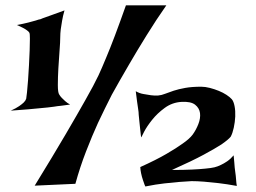

<svg xmlns="http://www.w3.org/2000/svg" viewBox="-20 -712 939 705"><path d="M478.5 -377Q492.2 -369.1 507.3 -366.7Q522.5 -364.3 534.2 -362.3Q547.9 -360.4 560.5 -361.3Q573.2 -362.3 586.4 -367.7Q599.6 -373 617.7 -378.9Q635.7 -384.8 660.2 -389.2Q684.6 -393.6 718.8 -393.6Q733.4 -393.6 750.5 -389.2Q767.6 -384.8 783.2 -378.4Q798.8 -372.1 811.5 -363.8Q824.2 -355.5 831.1 -347.7Q837.9 -339.8 841.3 -322.3Q844.7 -304.7 843.8 -284.2Q842.8 -263.7 838.4 -243.2Q834 -222.7 827.1 -210Q818.4 -199.2 793 -181.6Q770.5 -167 728 -144Q685.5 -121.1 611.3 -87.9Q655.3 -87.9 685.1 -89.4Q714.8 -90.8 733.4 -92.8Q754.9 -94.7 767.6 -97.7Q779.3 -100.6 791 -106.4Q801.8 -111.3 814 -119.6Q826.2 -127.9 837.9 -141.6Q839.8 -127 840.3 -115.7Q840.8 -104.5 841.8 -96.7Q842.8 -86.9 843.8 -81.1Q844.7 -74.2 845.7 -66.4Q846.7 -58.6 847.2 -49.3Q847.7 -40 849.6 -29.3Q812.5 -36.1 782.2 -39.6Q752 -43 729.5 -44.9Q704.1 -46.9 683.6 -46.9Q663.1 -45.9 637.7 -43.9Q615.2 -42 584 -38.6Q552.7 -35.2 513.7 -27.3Q510.7 -33.2 508.8 -39.6Q506.8 -45.9 504.9 -50.8Q502.9 -56.6 501 -63.5Q499 -70.3 498 -76.2Q497.1 -81.1 496.1 -87.4Q495.1 -93.8 495.1 -98.6Q553.7 -125 591.3 -147Q628.9 -168.9 650.4 -184.6Q675.8 -202.1 687.5 -217.8Q700.2 -235.4 708.5 -256.8Q716.8 -278.3 714.4 -296.9Q711.9 -315.4 696.3 -327.6Q680.7 -339.8 646.5 -337.9Q612.3 -335.9 585 -315.9Q557.6 -295.9 538.6 -272Q519.5 -248 509.3 -228.5Q499 -209 499 -208Q498 -207 497.1 -216.3Q496.1 -225.6 494.6 -238.8Q493.2 -252 491.7 -266.6Q490.2 -281.2 489.3 -291Q489.3 -299.8 487.3 -311.5Q485.4 -322.3 483.4 -338.4Q481.4 -354.5 478.5 -377ZM590.8 -692.4Q553.7 -639.6 518.1 -582Q482.4 -524.4 454.1 -475.6Q420.9 -418.9 390.6 -364.3Q365.2 -314.5 339.8 -260.7Q318.4 -213.9 295.9 -155.8Q273.4 -97.7 256.8 -37.1L107.4 -30.3Q175.8 -141.6 220.7 -218.3Q265.6 -294.9 293 -343.8Q325.2 -400.4 341.8 -435.5Q354.5 -462.9 370.1 -501Q383.8 -533.2 401.9 -581.1Q419.9 -628.9 442.4 -692.4ZM42 -620.1Q67.4 -625 84.5 -629.4Q101.6 -633.8 111.3 -636.7Q122.1 -640.6 128.9 -641.6Q134.8 -644.5 146.5 -648.4Q157.2 -652.3 173.8 -658.2Q190.4 -664.1 216.8 -673.8Q210.9 -653.3 208 -635.7Q205.1 -618.2 203.1 -604.5Q201.2 -588.9 201.2 -575.2Q201.2 -558.6 198.7 -526.4Q196.3 -494.1 194.3 -460.9Q192.4 -427.7 192.4 -399.9Q192.4 -372.1 197.3 -365.2Q201.2 -358.4 207 -352.5Q211.9 -347.7 219.2 -340.8Q226.6 -334 237.3 -328.1Q219.7 -325.2 204.6 -323.7Q189.5 -322.3 178.7 -320.3Q166 -318.4 155.3 -317.4Q143.6 -316.4 125 -314.5Q108.4 -312.5 82.5 -310.5Q56.6 -308.6 19.5 -305.7Q39.1 -314.5 50.3 -322.3Q61.5 -330.1 67.4 -335.9Q74.2 -342.8 76.2 -349.6Q77.1 -353.5 79.1 -372.6Q81.1 -391.6 83 -417.5Q85 -443.4 86.4 -472.2Q87.9 -501 88.9 -526.9Q89.8 -552.7 89.8 -570.3Q89.8 -587.9 87.9 -591.8Q85 -596.7 79.1 -600.6Q74.2 -604.5 64.9 -609.4Q55.7 -614.3 42 -620.1Z"/></svg>

Font: Irish Growler
Style: Regular
Weight: 400
Designer: Squid
Foundry: Font Diner, Inc DBA Sideshow
Version: Version 1.000